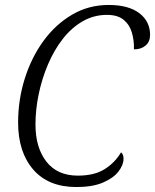

<svg xmlns="http://www.w3.org/2000/svg" viewBox="-20 -744 625 774"><path d="M288 10Q175 10 114 -60.5Q53 -131 53 -250Q53 -341 79.5 -426Q106 -511 154.5 -578Q203 -645 270 -684.5Q337 -724 418 -724Q498 -724 541.5 -691Q585 -658 585 -603Q585 -576 567 -560.5Q549 -545 520 -545Q521 -581 511.5 -613Q502 -645 478 -664.5Q454 -684 411 -684Q358 -684 313 -658Q268 -632 233 -587Q198 -542 173.5 -484.5Q149 -427 136 -364.5Q123 -302 123 -242Q123 -149 167 -92.5Q211 -36 294 -36Q361 -36 402.5 -62.5Q444 -89 468 -130Q478 -122 478 -104Q478 -79 457.5 -52.5Q437 -26 395 -8Q353 10 288 10Z"/></svg>

Font: Noto Serif SemiCondensed Light
Style: Italic
Weight: 300
Width: 4
Italic angle: -12°
Designer: Monotype Design Team
Foundry: Monotype Imaging Inc.
Version: Version 2.013; ttfautohint (v1.8.4.7-5d5b)